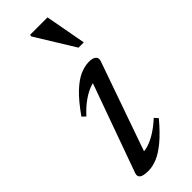

<svg xmlns="http://www.w3.org/2000/svg" viewBox="-232 -700 733 733"><g transform="rotate(-45 135.0 -333.5)"><path d="M32.5 -20.5 165.5 -390 179.5 -379Q164 -379.5 143 -371.2Q122 -363 99 -346.2Q76 -329.5 53.5 -304.5L39.5 -317.5Q75 -368 104.5 -395.8Q134 -423.5 159.5 -434.5Q185 -445.5 208 -445.5Q228.5 -445.5 237.5 -437.5Q246.5 -429.5 241.5 -415L108.5 -36.5L99.5 -55.5Q115.5 -53 136.5 -59.2Q157.5 -65.5 181.8 -80.5Q206 -95.5 231.5 -119L244.5 -104.5Q208.5 -61.5 178.2 -36.2Q148 -11 122.5 -0.5Q97 10 74.5 10Q46.5 10 36.8 2.2Q27 -5.5 32.5 -20.5ZM246.5 -511.5H218L121 -669L121.5 -677H216Z"/></g></svg>

Font: Newsreader 24pt
Style: Italic
Weight: 400
Italic angle: -17°
Designer: Hugues Gentile
Foundry: Production Type
Version: Version 1.003